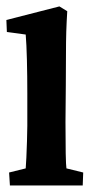

<svg xmlns="http://www.w3.org/2000/svg" viewBox="-21 -567 284 587"><path d="M9.3 0 6.8 -39.6 57.6 -52.2Q58.6 -62 59.6 -85.2Q60.5 -108.4 61.5 -135.3Q62.5 -162.1 62.5 -182.1V-281.7Q62.5 -335 61.3 -383.3Q60.1 -431.6 57.6 -461.4L0 -469.2L-1.5 -505.9L160.6 -547.4L184.6 -532.7Q182.6 -500.5 181.6 -470Q180.7 -439.5 180.7 -400.6Q180.7 -361.8 180.2 -304.7L179.2 -193.4Q179.2 -135.7 179.9 -98.1Q180.7 -60.5 182.1 -52.2L233.4 -39.6L231.9 0Z"/></svg>

Font: Lateef ExtraBold
Style: Regular
Weight: 800
Designer: SIL International
Foundry: SIL International
Version: Version 4.200